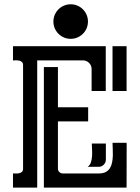

<svg xmlns="http://www.w3.org/2000/svg" viewBox="-20 -854 636 874"><path d="M149.4 -579.1V0H39.1V-64.5Q45.4 -64.5 53.2 -64.2Q61 -64 68.1 -65.7Q75.2 -67.4 80.1 -71.8Q85 -76.2 85 -85.9V-557.6Q85 -566.9 80.1 -571.5Q75.2 -576.2 68.1 -577.9Q61 -579.6 53.2 -579.3Q45.4 -579.1 39.1 -579.1V-643.6H461.4V-439.9H397V-539.6Q397 -556.2 385.5 -567.6Q374 -579.1 357.4 -579.1ZM243.7 -85.9Q243.7 -77.1 250.2 -70.8Q256.8 -64.5 265.6 -64.5H430.7Q449.7 -64.5 461.9 -71.3Q474.1 -78.1 481 -89.6Q487.8 -101.1 490.5 -115.7Q493.2 -130.4 493.7 -146Q494.1 -161.6 493.2 -176.8Q492.2 -191.9 492.2 -204.1H556.2V-200.7H556.6L556.2 0H179.7V-548.8H243.7V-365.7H381.3V-301.3H243.7ZM301.8 -834.5Q317.9 -834.5 332.3 -828.4Q346.7 -822.3 357.4 -811.5Q368.2 -800.8 374.3 -786.4Q380.4 -772 380.4 -755.9Q380.4 -739.7 374.3 -725.3Q368.2 -710.9 357.4 -700.2Q346.7 -689.5 332.3 -683.3Q317.9 -677.2 301.8 -677.2Q285.6 -677.2 271.2 -683.3Q256.8 -689.5 246.1 -700.2Q235.4 -710.9 229.2 -725.3Q223.1 -739.7 223.1 -755.9Q223.1 -772 229.2 -786.4Q235.4 -800.8 246.1 -811.5Q256.8 -822.3 271.2 -828.4Q285.6 -834.5 301.8 -834.5ZM556.2 -643.6V-439.9H492.2V-643.6ZM378.9 -94.7Q389.6 -101.6 394 -115.5Q398.4 -129.4 399.2 -145.3Q399.9 -161.1 398.9 -176.3Q397.9 -191.4 397.9 -200.7H461.9V-127.4Q461.9 -114.3 452.4 -104.5Q442.9 -94.7 429.7 -94.7Z"/></svg>

Font: Isar CAT
Style: Regular
Weight: 400
Designer: Digitized by Peter Wiegel
Foundry: CAT-Fonts, Peter Wiegel
Version: Version 1.000; ttfautohint (v1.3)